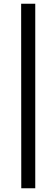

<svg xmlns="http://www.w3.org/2000/svg" viewBox="-20 -846 302 1027"><path d="M93.8 161 93.1 -826H168.6V161Z"/></svg>

Font: Public Sans VF
Style: Regular
Weight: 400
Designer: Pablo Impallari, Rodrigo Fuenzalida (Modified by Dan O. Williams and USWDS)
Version: Version 1.003